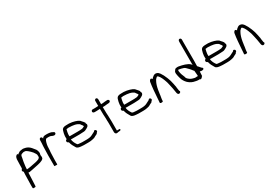

<svg xmlns="http://www.w3.org/2000/svg" viewBox="47 -1843 4366 3063"><g transform="rotate(-30 2229.5 -311.5)"><path d="M47 -193C49 -177 57 -171 63 -167C62 -155 61 -143 61 -131C61 -124 60 -117 60 -111C59 -96 59 -80 59 -65C59 -50 58 -35 58 -20C57 -5 57 10 57 24C56 37 56 49 56 60V117C56 126 57 138 67 138C70 139 74 138 78 138H96C105 136 110 133 110 129C110 125 110 119 111 109C111 75 114 39 116 5C116 -3 116 -10 117 -18C117 -51 120 -85 121 -117C123 -117 125 -117 127 -118C131 -117 136 -117 142 -116L205 -128C241 -135 278 -143 316 -151L361 -163C387 -171 411 -182 425 -200C430 -209 431 -221 431 -234C431 -244 429 -255 427 -265C430 -275 436 -297 433 -313C429 -336 425 -352 414 -369C399 -389 383 -409 366 -428C337 -461 304 -481 250 -489C244 -489 238 -490 232 -491C225 -491 216 -490 207 -488C193 -487 180 -484 167 -479C162 -476 158 -473 154 -471L152 -468C146 -466 140 -462 134 -458C130 -453 128 -448 126 -444V-455C110 -466 101 -459 90 -448C78 -438 70 -416 68 -396C66 -363 65 -330 65 -297C65 -274 64 -251 64 -228L52 -210C48 -207 45 -200 47 -193ZM126 -176C126 -183 127 -191 127 -199C128 -209 129 -218 129 -227C136 -286 142 -326 154 -378V-381C156 -391 157 -403 161 -411C164 -420 173 -426 180 -429C193 -433 209 -441 227 -441C232 -440 237 -440 241 -439C245 -439 248 -438 252 -438C253 -438 254 -437 255 -437H256C269 -428 285 -420 296 -409C305 -401 314 -393 322 -385C344 -366 360 -343 375 -318C378 -311 386 -302 386 -293C386 -288 387 -284 387 -279V-270L388 -263C388 -248 386 -241 377 -235L367 -225L356 -220C322 -205 277 -198 235 -190L205 -184C197 -182 189 -181 181 -180C169 -178 154 -175 143 -175H137C134 -175 130 -174 127 -174Z M531 0C535 1 544 2 556 2H562C576 2 585 2 585 0V-78C585 -120 587 -162 589 -203C590 -220 590 -236 593 -250C593 -262 594 -275 595 -289C595 -311 597 -338 601 -357C604 -380 612 -396 617 -416C622 -426 631 -444 643 -447C647 -447 651 -448 655 -448C659 -448 664 -449 669 -449H683C689 -448 694 -448 700 -448C703 -448 706 -447 708 -447C712 -446 716 -446 720 -445L723 -443C727 -442 732 -440 737 -438L746 -433C756 -429 766 -426 776 -426C784 -426 790 -427 794 -431C812 -435 814 -467 796 -474L786 -479C769 -491 749 -497 724 -500C716 -501 708 -501 700 -502C694 -502 689 -502 683 -503C675 -503 667 -503 660 -502C659 -502 657 -503 656 -503C650 -502 645 -502 640 -501C616 -498 606 -486 595 -470C595 -488 586 -505 568 -505C551 -505 541 -488 541 -471V-456C541 -449 541 -441 540 -433V-426C540 -420 539 -414 539 -408C538 -395 537 -382 536 -368C536 -359 535 -349 535 -339C535 -294 532 -245 531 -198Z M893 -246C893 -226 909 -220 922 -213C933 -166 953 -130 975 -95C989 -67 1026 -61 1063 -58C1091 -56 1121 -53 1152 -55H1191C1219 -55 1240 -57 1264 -62C1292 -67 1311 -72 1332 -87C1346 -94 1360 -100 1373 -107C1377 -113 1381 -119 1384 -124C1391 -127 1400 -136 1400 -146C1400 -162 1393 -169 1383 -173C1369 -183 1359 -170 1354 -161C1334 -151 1313 -139 1292 -129C1263 -113 1225 -109 1182 -109H1143C1115 -107 1091 -110 1067 -112C1051 -113 1033 -114 1022 -121C1016 -129 1009 -139 1004 -148C998 -160 992 -167 987 -181C982 -196 974 -212 974 -231L973 -239C976 -238 980 -238 983 -238C988 -237 992 -237 995 -237H1129C1157 -238 1184 -239 1211 -241C1236 -241 1252 -252 1270 -261C1286 -272 1305 -278 1312 -298C1321 -317 1312 -330 1305 -342C1306 -345 1306 -348 1306 -352C1303 -359 1300 -363 1297 -364C1292 -373 1286 -380 1278 -388C1274 -394 1268 -400 1262 -406C1259 -410 1255 -415 1251 -419C1241 -425 1231 -432 1220 -438C1167 -461 1092 -478 1015 -471C997 -470 980 -469 965 -461C950 -453 938 -436 934 -418C924 -391 920 -363 916 -330V-304C915 -297 915 -290 916 -283C916 -280 917 -278 917 -275L902 -269C897 -264 893 -255 893 -246ZM977 -292C976 -305 976 -318 977 -330C981 -356 984 -383 992 -408C992 -410 992 -412 993 -414C1006 -416 1019 -417 1034 -419C1050 -419 1065 -418 1083 -416H1091C1128 -413 1165 -405 1191 -392C1203 -385 1221 -377 1227 -365V-364C1230 -357 1233 -353 1236 -351C1239 -348 1241 -345 1244 -342C1248 -333 1256 -328 1256 -314C1247 -310 1238 -305 1228 -301C1223 -299 1216 -295 1210 -295C1184 -292 1156 -291 1129 -291H990C989 -291 986 -291 983 -292Z M1485 -448C1489 -433 1502 -425 1520 -425H1554C1575 -425 1595 -428 1617 -428V-419C1617 -410 1617 -395 1618 -379C1618 -344 1619 -299 1622 -267C1622 -253 1622 -240 1623 -227V-203L1624 -195C1624 -182 1624 -170 1625 -158V4C1625 24 1638 43 1657 43C1668 43 1679 41 1689 38C1709 36 1733 39 1736 20C1736 12 1733 7 1727 7H1679V-162C1678 -173 1678 -185 1678 -198C1677 -206 1677 -216 1677 -227C1676 -241 1676 -254 1676 -268C1675 -280 1674 -298 1673 -318C1673 -334 1672 -351 1672 -367C1671 -388 1671 -408 1671 -419V-429C1676 -429 1681 -429 1687 -430H1705C1731 -434 1754 -434 1780 -437H1786C1801 -439 1817 -449 1817 -466C1815 -481 1799 -494 1782 -491C1776 -491 1771 -491 1766 -490C1748 -490 1731 -487 1712 -485C1710 -485 1707 -484 1703 -484H1687L1671 -483V-568C1671 -587 1662 -604 1644 -604C1631 -604 1617 -591 1617 -577V-482C1595 -482 1578 -479 1558 -479H1507C1493 -477 1485 -463 1485 -448Z M1901 -246C1901 -226 1917 -220 1930 -213C1941 -166 1961 -130 1983 -95C1997 -67 2034 -61 2071 -58C2099 -56 2129 -53 2160 -55H2199C2227 -55 2248 -57 2272 -62C2300 -67 2319 -72 2340 -87C2354 -94 2368 -100 2381 -107C2385 -113 2389 -119 2392 -124C2399 -127 2408 -136 2408 -146C2408 -162 2401 -169 2391 -173C2377 -183 2367 -170 2362 -161C2342 -151 2321 -139 2300 -129C2271 -113 2233 -109 2190 -109H2151C2123 -107 2099 -110 2075 -112C2059 -113 2041 -114 2030 -121C2024 -129 2017 -139 2012 -148C2006 -160 2000 -167 1995 -181C1990 -196 1982 -212 1982 -231L1981 -239C1984 -238 1988 -238 1991 -238C1996 -237 2000 -237 2003 -237H2137C2165 -238 2192 -239 2219 -241C2244 -241 2260 -252 2278 -261C2294 -272 2313 -278 2320 -298C2329 -317 2320 -330 2313 -342C2314 -345 2314 -348 2314 -352C2311 -359 2308 -363 2305 -364C2300 -373 2294 -380 2286 -388C2282 -394 2276 -400 2270 -406C2267 -410 2263 -415 2259 -419C2249 -425 2239 -432 2228 -438C2175 -461 2100 -478 2023 -471C2005 -470 1988 -469 1973 -461C1958 -453 1946 -436 1942 -418C1932 -391 1928 -363 1924 -330V-304C1923 -297 1923 -290 1924 -283C1924 -280 1925 -278 1925 -275L1910 -269C1905 -264 1901 -255 1901 -246ZM1985 -292C1984 -305 1984 -318 1985 -330C1989 -356 1992 -383 2000 -408C2000 -410 2000 -412 2001 -414C2014 -416 2027 -417 2042 -419C2058 -419 2073 -418 2091 -416H2099C2136 -413 2173 -405 2199 -392C2211 -385 2229 -377 2235 -365V-364C2238 -357 2241 -353 2244 -351C2247 -348 2249 -345 2252 -342C2256 -333 2264 -328 2264 -314C2255 -310 2246 -305 2236 -301C2231 -299 2224 -295 2218 -295C2192 -292 2164 -291 2137 -291H1998C1997 -291 1994 -291 1991 -292Z M2493 -30C2499 -25 2509 -21 2520 -22C2528 -20 2547 -26 2547 -33C2547 -80 2560 -116 2563 -161L2566 -179C2573 -238 2585 -294 2604 -339C2611 -357 2622 -373 2630 -389L2651 -410C2655 -413 2658 -416 2663 -419C2665 -419 2668 -418 2671 -418C2674 -416 2678 -414 2681 -412C2713 -380 2733 -329 2750 -281L2759 -254C2763 -236 2768 -217 2772 -199C2784 -154 2791 -107 2799 -58L2802 -40C2805 -24 2814 -7 2831 -5C2849 -5 2864 -16 2864 -33C2864 -38 2863 -42 2858 -44H2857C2853 -64 2850 -88 2847 -109L2846 -127C2843 -146 2837 -163 2835 -182C2829 -201 2823 -227 2819 -249C2815 -260 2812 -270 2808 -281L2796 -314C2786 -336 2777 -356 2767 -378C2745 -413 2730 -453 2689 -468C2658 -480 2630 -466 2614 -450C2611 -448 2608 -446 2605 -443L2596 -434C2594 -432 2587 -424 2587 -420C2583 -422 2580 -425 2577 -427C2575 -434 2565 -440 2554 -438C2541 -431 2528 -414 2526 -396C2512 -311 2506 -219 2499 -125L2496 -82C2495 -69 2493 -55 2493 -42Z M2948 -308C2951 -277 2961 -241 2968 -216C2979 -175 3001 -142 3027 -114C3053 -88 3085 -67 3124 -55C3152 -48 3191 -38 3223 -40L3228 -42C3251 -21 3273 -43 3283 -61L3291 -66C3293 -93 3293 -118 3295 -148C3307 -146 3319 -144 3330 -142C3350 -144 3372 -146 3368 -168C3365 -178 3359 -183 3350 -186C3346 -191 3340 -200 3335 -203C3326 -218 3313 -227 3302 -240C3302 -244 3301 -248 3300 -252C3301 -282 3301 -313 3302 -343V-704C3302 -712 3302 -719 3303 -727C3303 -743 3295 -758 3281 -760C3264 -765 3249 -748 3249 -730C3249 -721 3248 -713 3248 -704V-295C3243 -303 3238 -309 3233 -315C3186 -356 3115 -373 3041 -387C3028 -388 3017 -389 3009 -387C2981 -387 2973 -375 2961 -356C2949 -344 2946 -326 2948 -308ZM3006 -318V-332C3008 -339 3008 -342 3013 -344C3028 -340 3045 -339 3061 -335C3087 -328 3114 -322 3130 -306C3157 -279 3190 -248 3212 -215C3217 -210 3222 -205 3226 -200V-196C3228 -166 3230 -138 3233 -110C3233 -107 3233 -104 3232 -102C3231 -102 3231 -101 3231 -100H3208C3200 -99 3194 -98 3188 -98C3183 -98 3178 -99 3172 -100C3130 -109 3099 -120 3074 -145C3059 -158 3046 -172 3043 -197C3027 -233 3011 -272 3006 -318Z M3454 -246C3454 -226 3470 -220 3483 -213C3494 -166 3514 -130 3536 -95C3550 -67 3587 -61 3624 -58C3652 -56 3682 -53 3713 -55H3752C3780 -55 3801 -57 3825 -62C3853 -67 3872 -72 3893 -87C3907 -94 3921 -100 3934 -107C3938 -113 3942 -119 3945 -124C3952 -127 3961 -136 3961 -146C3961 -162 3954 -169 3944 -173C3930 -183 3920 -170 3915 -161C3895 -151 3874 -139 3853 -129C3824 -113 3786 -109 3743 -109H3704C3676 -107 3652 -110 3628 -112C3612 -113 3594 -114 3583 -121C3577 -129 3570 -139 3565 -148C3559 -160 3553 -167 3548 -181C3543 -196 3535 -212 3535 -231L3534 -239C3537 -238 3541 -238 3544 -238C3549 -237 3553 -237 3556 -237H3690C3718 -238 3745 -239 3772 -241C3797 -241 3813 -252 3831 -261C3847 -272 3866 -278 3873 -298C3882 -317 3873 -330 3866 -342C3867 -345 3867 -348 3867 -352C3864 -359 3861 -363 3858 -364C3853 -373 3847 -380 3839 -388C3835 -394 3829 -400 3823 -406C3820 -410 3816 -415 3812 -419C3802 -425 3792 -432 3781 -438C3728 -461 3653 -478 3576 -471C3558 -470 3541 -469 3526 -461C3511 -453 3499 -436 3495 -418C3485 -391 3481 -363 3477 -330V-304C3476 -297 3476 -290 3477 -283C3477 -280 3478 -278 3478 -275L3463 -269C3458 -264 3454 -255 3454 -246ZM3538 -292C3537 -305 3537 -318 3538 -330C3542 -356 3545 -383 3553 -408C3553 -410 3553 -412 3554 -414C3567 -416 3580 -417 3595 -419C3611 -419 3626 -418 3644 -416H3652C3689 -413 3726 -405 3752 -392C3764 -385 3782 -377 3788 -365V-364C3791 -357 3794 -353 3797 -351C3800 -348 3802 -345 3805 -342C3809 -333 3817 -328 3817 -314C3808 -310 3799 -305 3789 -301C3784 -299 3777 -295 3771 -295C3745 -292 3717 -291 3690 -291H3551C3550 -291 3547 -291 3544 -292Z M4046 -30C4052 -25 4062 -21 4073 -22C4081 -20 4100 -26 4100 -33C4100 -80 4113 -116 4116 -161L4119 -179C4126 -238 4138 -294 4157 -339C4164 -357 4175 -373 4183 -389L4204 -410C4208 -413 4211 -416 4216 -419C4218 -419 4221 -418 4224 -418C4227 -416 4231 -414 4234 -412C4266 -380 4286 -329 4303 -281L4312 -254C4316 -236 4321 -217 4325 -199C4337 -154 4344 -107 4352 -58L4355 -40C4358 -24 4367 -7 4384 -5C4402 -5 4417 -16 4417 -33C4417 -38 4416 -42 4411 -44H4410C4406 -64 4403 -88 4400 -109L4399 -127C4396 -146 4390 -163 4388 -182C4382 -201 4376 -227 4372 -249C4368 -260 4365 -270 4361 -281L4349 -314C4339 -336 4330 -356 4320 -378C4298 -413 4283 -453 4242 -468C4211 -480 4183 -466 4167 -450C4164 -448 4161 -446 4158 -443L4149 -434C4147 -432 4140 -424 4140 -420C4136 -422 4133 -425 4130 -427C4128 -434 4118 -440 4107 -438C4094 -431 4081 -414 4079 -396C4065 -311 4059 -219 4052 -125L4049 -82C4048 -69 4046 -55 4046 -42Z"/></g></svg>

Font: Scribbler
Style: Regular
Weight: 400
Designer: Mew Too
Foundry: Cannot Into Space Fonts
Version: Version 1.001